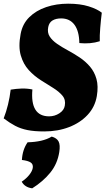

<svg xmlns="http://www.w3.org/2000/svg" viewBox="-27 -705 580 1043"><path d="M213 9Q159 9 122 1.5Q85 -6 55.5 -21.5Q26 -37 -7 -62Q7 -98 16.5 -137Q26 -176 31 -218Q60 -223 90 -224Q120 -225 149 -219Q136 -73 240 -73Q270 -73 295.5 -89.5Q321 -106 325 -131Q331 -163 312 -185.5Q293 -208 261.5 -227.5Q230 -247 194.5 -269.5Q159 -292 129.5 -324Q100 -356 86 -403.5Q72 -451 85 -520Q95 -575 132 -611.5Q169 -648 224 -666.5Q279 -685 343 -685Q408 -685 454.5 -670.5Q501 -656 526 -636Q521 -597 517.5 -553.5Q514 -510 515 -481Q465 -465 404 -471Q403 -536 377.5 -570.5Q352 -605 305 -605Q277 -605 258.5 -594Q240 -583 235 -558Q229 -528 243 -506.5Q257 -485 283 -467Q309 -449 341.5 -431.5Q374 -414 405.5 -393Q437 -372 461.5 -343.5Q486 -315 497 -276Q508 -237 499 -183Q489 -124 449 -81Q409 -38 348 -14.5Q287 9 213 9ZM148 318Q108 313 91 282Q116 265 132 245Q148 225 151 207Q154 187 139.5 177.5Q125 168 92 164Q95 108 123 68Q163 67 196 59.5Q229 52 254 37Q282 45 291.5 64Q301 83 295 121Q285 185 246 233Q207 281 148 318Z"/></svg>

Font: Vollkorn Black
Style: Italic
Weight: 900
Italic angle: -11°
Designer: Friedrich Althausen
Foundry: Friedrich Althausen
Version: Version 5.000; ttfautohint (v1.8.3)